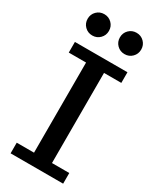

<svg xmlns="http://www.w3.org/2000/svg" viewBox="-220 -936 820 1000"><g transform="rotate(30 190.0 -436.0)"><path d="M32 0V-64H136V-606H32V-670H348V-606H244V-64H348V0ZM93 -744Q66 -744 47.5 -762.5Q29 -781 29 -808Q29 -835 47.5 -853.5Q66 -872 93 -872Q120 -872 138.5 -853.5Q157 -835 157 -808Q157 -781 138.5 -762.5Q120 -744 93 -744ZM287 -744Q260 -744 241.5 -762.5Q223 -781 223 -808Q223 -835 241.5 -853.5Q260 -872 287 -872Q314 -872 332.5 -853.5Q351 -835 351 -808Q351 -781 332.5 -762.5Q314 -744 287 -744Z"/></g></svg>

Font: Source Serif 4 Caption
Style: Regular
Weight: 400
Designer: Frank Grießhammer
Foundry: Adobe Systems Incorporated
Version: Version 4.004;hotconv 1.0.117;makeotfexe 2.5.65602